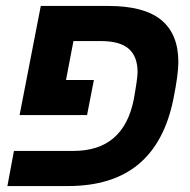

<svg xmlns="http://www.w3.org/2000/svg" viewBox="-20 -626 640 646"><path d="M442.9 -382.8Q442.9 -436 413.1 -461.9Q383.3 -487.8 319.8 -487.8H227.1L202.1 -356.9H295.9L272.9 -238.8H45.9L117.2 -606H344.2Q465.3 -606 522.7 -558.6Q580.1 -511.2 580.1 -417Q580.1 -375 563 -291Q533.2 -145.5 445.3 -72.8Q357.4 0 208 0H4.9L26.9 -118.2H227.1Q396 -118.2 430.2 -292Q442.9 -363.3 442.9 -382.8Z"/></svg>

Font: Cousine
Style: Bold Italic
Weight: 700
Italic angle: -12°
Monospace: yes
Designer: Steve Matteson
Foundry: Ascender Corporation
Version: Version 1.20